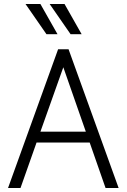

<svg xmlns="http://www.w3.org/2000/svg" viewBox="-20 -935 630 955"><path d="M20 0 269 -690H321L570 0H505L417 -252L454 -226H134L171 -252L82 0ZM175 -263 153 -280H435L416 -254L286 -626H304ZM107 -915H181L266 -765H211ZM227 -915H301L386 -765H331Z"/></svg>

Font: Radio Canada Light
Style: Regular
Weight: 300
Designer: Charles Daoud, Etienne Aubert Bonn, Alexandre Saumier Demers, Jacques Le Bailly
Foundry: Radio-Canada
Version: Version 2.104;gftools[0.9.28.dev5+ged2979d]